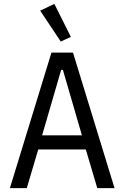

<svg xmlns="http://www.w3.org/2000/svg" viewBox="-20 -969 640 989"><path d="M481 0 422 -199H177L118 0H31L245 -698H356L570 0ZM304 -609H295L197 -272H402ZM187 -914 260 -949 345 -779 293 -755Z"/></svg>

Font: iA Writer Duo S
Style: Regular
Weight: 400
Designer: Mike Abbink, Paul van der Laan, Pieter van Rosmalen, Oliver Reichenstein
Foundry: Bold Monday and Information Architects Inc.
Version: Version 2.000